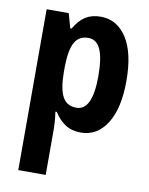

<svg xmlns="http://www.w3.org/2000/svg" viewBox="-88 -620 716 924"><g transform="rotate(10 270.0 -158.0)"><path d="M329 -556Q409 -556 456.5 -483Q504 -410 504 -273Q504 -138 457 -64Q410 10 330 10Q286 10 254.5 -10.5Q223 -31 200 -68H193Q197 -40 198.5 -19.5Q200 1 200 13V240H66V-546H174L194 -475H200Q225 -518 255.5 -537Q286 -556 329 -556ZM288 -445Q242 -445 221.5 -407.5Q201 -370 200 -288V-264Q200 -183 220.5 -143.5Q241 -104 289 -104Q367 -104 367 -272Q367 -359 348 -402Q329 -445 288 -445Z"/></g></svg>

Font: Noto Sans Gurmukhi UI Condensed
Style: Bold
Weight: 700
Width: 3
Designer: Jelle Bosma - Monotype Design Team
Foundry: Monotype Imaging Inc.
Version: Version 2.004; ttfautohint (v1.8.4.7-5d5b)